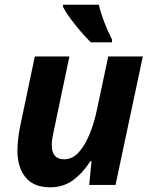

<svg xmlns="http://www.w3.org/2000/svg" viewBox="-20 -786 644 816"><path d="M193 10Q123 10 88.5 -32.5Q54 -75 54 -147Q54 -165 57 -193.5Q60 -222 66 -251L128 -546H275L208 -227Q200 -192 200 -169Q200 -109 253 -109Q287 -109 313.5 -137.5Q340 -166 360 -214Q380 -262 392 -320L440 -546H587L471 0H359L369 -101H364Q333 -52 291.5 -21Q250 10 193 10ZM366 -606Q346 -626 323 -652.5Q300 -679 280 -706Q260 -733 248 -756V-766H400Q408 -732 422.5 -693.5Q437 -655 456 -618V-606Z"/></svg>

Font: Noto IKEA Latin
Style: Bold Italic
Weight: 700
Italic angle: -12°
Designer: Monotype Design Team
Foundry: Monotype Imaging Inc.
Version: Version 1.0